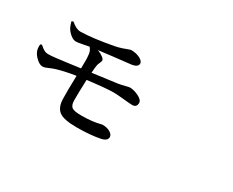

<svg xmlns="http://www.w3.org/2000/svg" viewBox="-99 -1053 1698 1400"><g transform="rotate(30 750.0 -353.0)"><path d="M425.8 -398.4Q425.8 -412.1 426.3 -441.9Q426.8 -471.7 426.3 -482.9Q425.8 -494.1 423.8 -512.7Q421.9 -531.2 416.5 -543Q411.1 -554.7 401.4 -566.4H399.4Q384.8 -564.5 348.1 -556.6Q311.5 -548.8 294.9 -548.8Q272.5 -548.8 248.5 -568.4Q224.6 -587.9 210.9 -612.3Q202.1 -627.9 193.4 -661.1L207 -667Q251 -627.9 288.1 -627.9Q389.6 -629.9 556.6 -661.1Q586.9 -667 614.3 -676.3Q641.6 -685.5 656.2 -691.4Q670.9 -697.3 675.8 -697.3Q719.7 -697.3 751 -680.7Q782.2 -664.1 782.2 -644.5Q782.2 -614.3 732.4 -606.4Q572.3 -588.9 465.8 -575.2Q494.1 -564.5 512.7 -550.3Q531.2 -536.1 531.2 -525.4Q531.2 -515.6 523.4 -500Q515.6 -484.4 514.6 -474.6Q510.7 -455.1 507.8 -409.2Q689.5 -432.6 712.9 -436.5Q742.2 -441.4 770 -448.7Q797.9 -456.1 805.7 -456.1Q837.9 -456.1 878.4 -436.5Q918.9 -417 918.9 -391.6Q918.9 -353.5 880.9 -353.5Q863.3 -353.5 806.6 -359.4Q750 -365.2 719.7 -365.2Q657.2 -365.2 502.9 -345.7Q498 -224.6 499 -168.9Q500 -129.9 519 -115.7Q538.1 -101.6 596.7 -101.6Q650.4 -101.6 688.5 -106.4Q726.6 -111.3 744.1 -116.2Q761.7 -121.1 766.6 -121.1Q807.6 -121.1 833 -105Q858.4 -88.9 858.4 -69.3Q858.4 -37.1 808.6 -26.4Q727.5 -9.8 611.3 -9.8Q502.9 -9.8 463.9 -39.6Q424.8 -69.3 422.9 -139.6Q420.9 -202.1 424.8 -335Q330.1 -320.3 267.6 -300.8Q248 -294.9 228.5 -286.1Q209 -277.3 197.3 -273.4Q185.5 -269.5 173.8 -269.5Q151.4 -269.5 124 -293.9Q96.7 -318.4 85.9 -345.7Q78.1 -365.2 80.1 -400.4L92.8 -405.3Q94.7 -403.3 100.6 -398.9Q106.4 -394.5 108.4 -392.6Q110.4 -390.6 115.7 -386.7Q121.1 -382.8 123.5 -381.3Q126 -379.9 130.9 -377Q135.7 -374 139.2 -373Q142.6 -372.1 147.5 -370.6Q152.3 -369.1 157.2 -368.7Q162.1 -368.2 167 -368.2Q188.5 -368.2 227.5 -372.6Q266.6 -377 335 -386.2Q403.3 -395.5 425.8 -398.4Z"/></g></svg>

Font: Bpmf Zihi Serif SemiBold
Style: SemiBold
Weight: 600
Foundry: But Ko
Version: Version 1.320